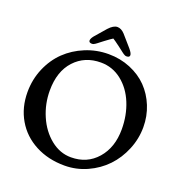

<svg xmlns="http://www.w3.org/2000/svg" viewBox="-158 -1029 1115 1184"><g transform="rotate(20 399.5 -436.5)"><path d="M362.8 -784.2Q355 -778.3 344.2 -770Q333.5 -761.7 328.6 -757.8Q323.7 -753.9 317.4 -749.8Q311 -745.6 306.6 -744.1Q302.2 -742.7 298.3 -742.7Q277.3 -742.7 277.3 -757.3Q277.3 -769.5 292 -788.1L355 -860.8Q385.3 -894 411.1 -894Q436.5 -894 459.5 -869.1L523.9 -795.4Q544.9 -770.5 544.9 -757.3Q544.9 -742.7 523.9 -742.7Q520 -742.7 515.6 -744.1Q511.2 -745.6 504.9 -749.8Q498.5 -753.9 493.7 -757.8Q488.8 -761.7 478 -770Q467.3 -778.3 459.5 -784.2Q422.4 -812 411.1 -818.4Q398.4 -811 362.8 -784.2ZM26.4 -327.6Q26.4 -410.6 57.6 -483.9Q88.9 -557.1 141.8 -608.2Q194.8 -659.2 266.6 -688.7Q338.4 -718.3 417.5 -718.3Q494.6 -718.3 561.3 -690.7Q627.9 -663.1 673.8 -616Q719.7 -568.8 745.8 -504.4Q772 -439.9 772 -367.7Q772 -291 742.4 -219.5Q712.9 -147.9 662.6 -95.2Q612.3 -42.5 542.2 -10.7Q472.2 21 395 21Q287.6 21 203.4 -23.4Q119.1 -67.9 72.8 -147.2Q26.4 -226.6 26.4 -327.6ZM415 -40.5Q520.5 -40.5 585.9 -115.5Q651.4 -190.4 651.4 -309.6Q651.4 -401.4 619.6 -479.5Q587.9 -557.6 527.6 -605.5Q467.3 -653.3 390.6 -653.3Q285.2 -653.3 218.8 -581.3Q152.3 -509.3 152.3 -383.3Q152.3 -296.4 186.3 -217.8Q220.2 -139.2 281.2 -89.8Q342.3 -40.5 415 -40.5Z"/></g></svg>

Font: Cooper* Medium
Style: Regular
Weight: 500
Designer: Owen Earl
Foundry: indestructible type*
Version: Version 0.001